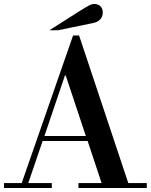

<svg xmlns="http://www.w3.org/2000/svg" viewBox="-36 -944 757 964"><path d="M-16 -25H73L331 -766H361L608 -25H701V0H358V-25H474L404 -236H178L106 -25H224V0H-16ZM290 -565 187 -261H395L294 -565ZM212 -792 363 -888Q381 -899 392.5 -906Q404 -913 412 -917Q420 -921 425.5 -922.5Q431 -924 436 -924Q457 -924 468.5 -912.5Q480 -901 480 -881Q480 -861 467.5 -847Q455 -833 430 -828L255 -792Z"/></svg>

Font: Libre Bodoni
Style: Regular
Weight: 400
Designer: Pablo Impallari, Rodrigo Fuenzalida
Foundry: Pablo Impallari, Rodrigo Fuenzalida
Version: Version 1.001; ttfautohint (v1.5.65-e2d9)